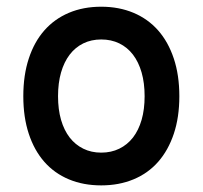

<svg xmlns="http://www.w3.org/2000/svg" viewBox="-20 -543 607 575"><path d="M283.2 12.2Q229.5 12.2 186.3 -5.9Q143.1 -23.9 112.8 -58.3Q82.5 -92.8 66.2 -142.3Q49.8 -191.9 49.8 -254.9Q49.8 -317.9 66.2 -367.7Q82.5 -417.5 112.8 -451.9Q143.1 -486.3 186.3 -504.6Q229.5 -522.9 283.2 -522.9Q336.4 -522.9 379.9 -504.6Q423.3 -486.3 453.6 -451.9Q483.9 -417.5 500.5 -367.7Q517.1 -317.9 517.1 -254.9Q517.1 -191.9 500.5 -142.3Q483.9 -92.8 453.6 -58.3Q423.3 -23.9 379.9 -5.9Q336.4 12.2 283.2 12.2ZM283.2 -85.9Q313 -85.9 337.2 -97.7Q361.3 -109.4 378.2 -131.1Q395 -152.8 404.1 -184.1Q413.1 -215.3 413.1 -254.9Q413.1 -294.4 404.1 -325.9Q395 -357.4 378.2 -379.4Q361.3 -401.4 337.2 -413.1Q313 -424.8 283.2 -424.8Q253.4 -424.8 229.5 -413.1Q205.6 -401.4 188.7 -379.4Q171.9 -357.4 162.8 -325.9Q153.8 -294.4 153.8 -254.9Q153.8 -215.3 162.8 -184.1Q171.9 -152.8 188.7 -131.1Q205.6 -109.4 229.5 -97.7Q253.4 -85.9 283.2 -85.9Z"/></svg>

Font: Overpass
Style: Regular
Weight: 400
Designer: Delve Withrington
Foundry: Delve Fonts
Version: Version 1.001